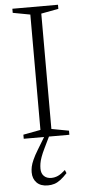

<svg xmlns="http://www.w3.org/2000/svg" viewBox="-62 -716 450 1004"><g transform="rotate(-5 163.0 -214.0)"><path d="M282.5 -21.5V0H43V-21.5L134 -38.5V-644L43 -661V-682.5H282.5V-661L191.5 -644V-38.5ZM148 56.5Q134.5 84 127.8 103Q121 122 118.8 136Q116.5 150 116.5 163.5Q116.5 188.5 130.8 202.5Q145 216.5 169.5 216.5Q187.5 216.5 204.5 208.8Q221.5 201 243 181.5L250 198.5Q231 219 214.5 231.5Q198 244 182 249Q166 254 147.5 254Q110 254 89.5 233.2Q69 212.5 69 178.5Q69 164 72.2 148.8Q75.5 133.5 84.8 112.8Q94 92 112 62.5L157.5 -12.5H181.5Z"/></g></svg>

Font: Newsreader 14pt Light
Style: Regular
Weight: 300
Designer: Hugues Gentile
Foundry: Production Type
Version: Version 1.003